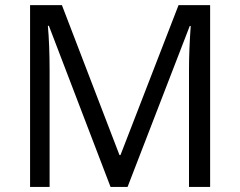

<svg xmlns="http://www.w3.org/2000/svg" viewBox="-20 -734 943 754"><path d="M414.1 0 171.9 -632.8H168Q174.8 -557.6 174.8 -454.1V0H98.1V-713.9H223.1L449.2 -125H453.1L681.2 -713.9H805.2V0H722.2V-460Q722.2 -539.1 729 -631.8H725.1L481 0Z"/></svg>

Font: f02075841
Style: Regular
Weight: 400
Foundry: Ascender Corporation
Version: Version 1.10